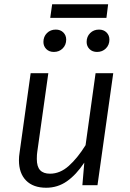

<svg xmlns="http://www.w3.org/2000/svg" viewBox="-20 -870 609 902"><path d="M69 -117Q69 -135 72 -153L124 -526H207L155 -156Q153 -144 153 -123Q153 -87 168.5 -70.5Q184 -54 215 -54Q262 -54 303 -90.5Q344 -127 382 -188L429 -526H512L438 0H367L376 -106Q338 -49 294.5 -18.5Q251 12 197 12Q136 12 102.5 -22Q69 -56 69 -117ZM184 -673Q184 -698 200.5 -714.5Q217 -731 242 -731Q264 -731 277.5 -717.5Q291 -704 291 -684Q291 -659 274.5 -642.5Q258 -626 233 -626Q211 -626 197.5 -639.5Q184 -653 184 -673ZM387 -673Q387 -698 403.5 -714.5Q420 -731 445 -731Q467 -731 480.5 -717.5Q494 -704 494 -684Q494 -659 477.5 -642.5Q461 -626 436 -626Q414 -626 400.5 -639.5Q387 -653 387 -673ZM216 -786 225 -850H488L480 -786Z"/></svg>

Font: FiraGO Book
Style: Italic
Weight: 350
Italic angle: -8°
Designer: bBox Type GmbH
Foundry: bBox Type GmbH
Version: Version 1.001